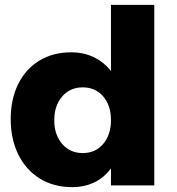

<svg xmlns="http://www.w3.org/2000/svg" viewBox="-20 -762 727 789"><path d="M614 -742V0H436V-70Q408 -32 367.5 -12.5Q327 7 276 7Q201 7 144 -28Q87 -63 55.5 -126.5Q24 -190 24 -273Q24 -355 55 -417Q86 -479 142 -513Q198 -547 272 -547Q324 -547 365.5 -527Q407 -507 436 -470V-742ZM436 -268Q436 -329 404 -366Q372 -403 320 -403Q268 -403 235.5 -365.5Q203 -328 203 -268Q203 -208 235.5 -170.5Q268 -133 320 -133Q372 -133 404 -170.5Q436 -208 436 -268Z"/></svg>

Font: Montserrat arm2
Style: Bold
Weight: 700
Designer: Julieta Ulanovsky
Foundry: Julieta Ulanovsky
Version: Version 6.000